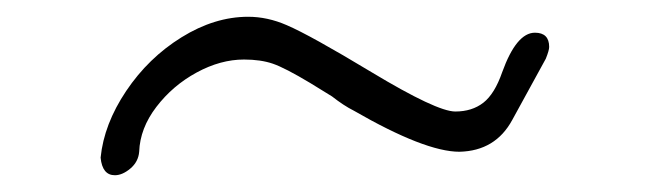

<svg xmlns="http://www.w3.org/2000/svg" viewBox="-20 -588 775 229"><path d="M100 -400Q104 -440 130.5 -479.5Q157 -519 196.5 -543.5Q236 -568 276 -568Q299 -568 322 -558Q350 -546 423 -502Q501 -455 523 -455Q543 -455 556.5 -465.5Q570 -476 579 -502Q596 -549 618 -549Q635 -549 635 -532Q635 -528 631 -518L591 -445Q571 -408 528 -407Q487 -407 402 -456Q390 -462 376 -473L350 -489Q320 -507 305.5 -512Q291 -517 271 -517Q243 -517 214.5 -501.5Q186 -486 166.5 -460.5Q147 -435 146 -407Q145 -395 135.5 -387Q126 -379 117 -379Q102 -379 100 -400Z"/></svg>

Font: Bad Script
Style: Regular
Weight: 400
Italic angle: -10°
Designer: Roman Shchyukin (Gaslight Type Foundry), Cyreal (Charset Expansion)
Foundry: Gaslight
Version: Version 2.000